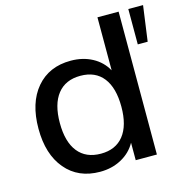

<svg xmlns="http://www.w3.org/2000/svg" viewBox="-107 -821 908 933"><g transform="rotate(-15 347.0 -354.5)"><path d="M284.2 9.8Q174.8 9.8 111.3 -65.4Q47.9 -140.6 47.9 -269.5Q47.9 -399.4 111.3 -474.1Q174.8 -548.8 284.2 -548.8Q344.7 -548.8 392.1 -523.4Q439.5 -498 464.8 -452.1V-718.8H571.3V0H464.8V-87.9Q439.5 -42 391.6 -16.1Q343.8 9.8 284.2 9.8ZM310.5 -74.2Q384.8 -74.2 424.8 -124.5Q464.8 -174.8 464.8 -269.5Q464.8 -364.3 425.3 -415Q385.7 -465.8 310.5 -465.8Q235.4 -465.8 195.3 -415Q155.3 -364.3 155.3 -269.5Q155.3 -174.8 195.3 -124.5Q235.4 -74.2 310.5 -74.2ZM620.1 -541V-718.8H694.3L669.9 -541Z"/></g></svg>

Font: Min Sans Medium
Style: Regular
Weight: 500
Designer: Jinseong-Kim, NotoSansCJK, Nunito
Foundry: Jinseong-Kim
Version: Version 1.400;Glyphs 3.1.2 (3151)